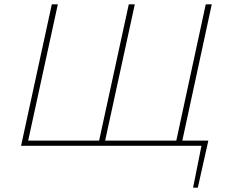

<svg xmlns="http://www.w3.org/2000/svg" viewBox="-20 -678 1065 893"><path d="M949 -24 900 195H878L917 0H78L221 -658H249L111 -24H441L579 -658H607L469 -24H800L937 -658H965L828 -24Z"/></svg>

Font: Ysabeau Infant Extralight
Style: Italic
Weight: 200
Italic angle: -12°
Designer: Christian Thalmann (Catharsis Fonts)
Version: Version 0.003